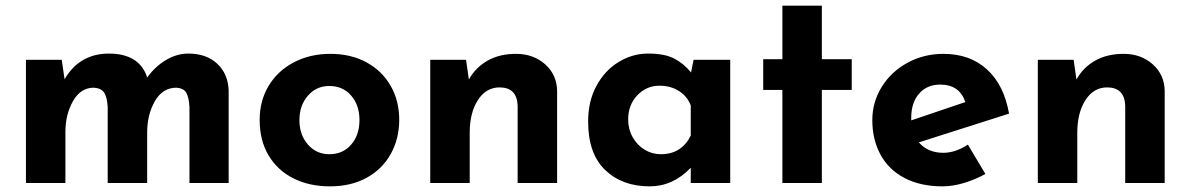

<svg xmlns="http://www.w3.org/2000/svg" viewBox="-20 -649 4223 681"><path d="M791 -328V0H652V-270Q650 -303 641 -319.5Q632 -336 606 -338Q557 -338 529.5 -290.5Q502 -243 502 -179V0H362V-270Q360 -303 350 -319.5Q340 -336 313 -338Q266 -338 239 -290.5Q212 -243 212 -181V0H72V-437H199L209 -368Q262 -459 367 -459Q420 -459 454.5 -437.5Q489 -416 502 -374Q530 -413 568.5 -436Q607 -459 648 -459Q712 -459 750.5 -423Q789 -387 791 -328Z M1152 -458Q1225 -458 1280.5 -427.5Q1336 -397 1366 -344Q1396 -291 1396 -224Q1396 -157 1366 -103Q1336 -49 1280.5 -18.5Q1225 12 1150 12Q1077 12 1020.5 -16.5Q964 -45 932.5 -98Q901 -151 901 -224Q901 -291 932.5 -344Q964 -397 1021.5 -427.5Q1079 -458 1152 -458ZM1148 -102Q1196 -102 1225.5 -136Q1255 -170 1255 -223Q1255 -276 1225.5 -310Q1196 -344 1148 -344Q1102 -344 1072 -309.5Q1042 -275 1042 -223Q1042 -171 1072 -136.5Q1102 -102 1148 -102Z M1956 -327V0H1816V-275Q1813 -339 1752 -339Q1704 -339 1675 -294Q1646 -249 1646 -178V0H1506V-437H1633L1643 -367Q1667 -410 1709.5 -434Q1752 -458 1810 -458Q1872 -458 1913.5 -421Q1955 -384 1956 -327Z M2570 -437V0H2430V-54Q2367 12 2284 12Q2187 12 2126.5 -46Q2066 -104 2066 -218Q2066 -290 2095.5 -344.5Q2125 -399 2174 -429Q2223 -459 2279 -459Q2337 -459 2371 -441.5Q2405 -424 2431 -392L2440 -437ZM2430 -168V-275Q2418 -307 2388.5 -326Q2359 -345 2319 -345Q2273 -345 2240.5 -311Q2208 -277 2208 -225Q2208 -191 2224 -162.5Q2240 -134 2266.5 -118Q2293 -102 2324 -102Q2397 -102 2430 -168Z M2895 -629V-439H3001V-330H2895V0H2755V-330H2687V-439H2755V-629Z M3413 -136 3475 -32Q3439 -12 3399 0Q3359 12 3323 12Q3245 12 3188.5 -17.5Q3132 -47 3103 -100.5Q3074 -154 3074 -223Q3074 -287 3107.5 -341Q3141 -395 3199 -426.5Q3257 -458 3326 -458Q3420 -458 3480.5 -403Q3541 -348 3559 -246L3239 -144Q3271 -107 3326 -107Q3368 -107 3413 -136ZM3212 -231V-222L3404 -287Q3383 -349 3315 -349Q3268 -349 3240 -317Q3212 -285 3212 -231Z M4111 -327V0H3971V-275Q3968 -339 3907 -339Q3859 -339 3830 -294Q3801 -249 3801 -178V0H3661V-437H3788L3798 -367Q3822 -410 3864.5 -434Q3907 -458 3965 -458Q4027 -458 4068.5 -421Q4110 -384 4111 -327Z"/></svg>

Font: Josefin Sans
Style: Bold
Weight: 700
Designer: Santiago Orozco
Foundry: Typemade
Version: Version 2.000